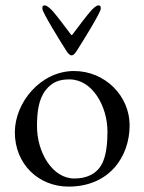

<svg xmlns="http://www.w3.org/2000/svg" viewBox="-20 -677 535 711"><path d="M242 -550C220 -580 189 -620 176 -635C168 -644 154 -657 146 -657C137 -657 137 -653 137 -644C137 -631 205 -521 225 -490C230 -482 237 -472 245 -472C253 -472 260 -482 265 -490C285 -521 353 -631 353 -644C353 -653 353 -657 344 -657C336 -657 323 -644 315 -635C302 -620 271 -580 249 -550C246 -546 245 -546 242 -550ZM254 -414C131 -414 35 -298 35 -187C35 -70 122 14 234 14C384 14 460 -96 460 -213C460 -321 370 -414 254 -414ZM237 -383C322 -383 378 -284 378 -189C378 -150 374 -102 358 -71C338 -32 300 -16 255 -16C175 -16 117 -111 117 -210C117 -258 122 -309 149 -343C173 -374 201 -383 237 -383Z"/></svg>

Font: EB Garamond 12
Style: Regular
Weight: 400
Version: Version 0.016+